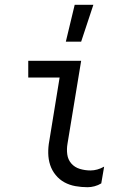

<svg xmlns="http://www.w3.org/2000/svg" viewBox="-20 -774 540 802"><path d="M346 8Q320 8 295 3.5Q270 -1 249 -12.5Q228 -24 212.5 -43Q197 -62 189.5 -85Q182 -108 181.5 -134Q181 -160 186 -186L229 -450H98V-520H319L262 -174Q258 -151 261 -129Q264 -107 278 -91Q292 -75 313.5 -68.5Q335 -62 358 -62Q372 -62 386.5 -66Q401 -70 415 -78L403 -8Q390 0 375 4Q360 8 346 8ZM255 -600 292 -754H370L319 -600Z"/></svg>

Font: Iosevka Term Curly Oblique
Style: Regular
Weight: 400
Italic angle: -9°
Designer: Belleve Invis
Foundry: Belleve Invis
Version: Version 32.3.0